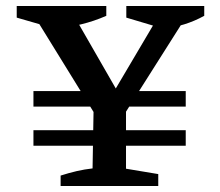

<svg xmlns="http://www.w3.org/2000/svg" viewBox="-20 -623 738 643"><path d="M92 -266V-318H602V-266ZM92 -135V-187H602V-135ZM318 -208 94 -571V-603H209L386 -295H349L531 -603H606V-571L376 -208ZM183 0V-35Q211 -44 237 -50Q263 -56 290 -59L294 -292H402V-58L510 -40V0ZM164 -527 36 -564V-603H336V-570Q295 -552 251.5 -541.5Q208 -531 164 -527ZM527 -527 403 -564V-603H664V-570Q631 -552 597 -541.5Q563 -531 527 -527Z"/></svg>

Font: Piazzolla 24pt SemiBold
Style: Regular
Weight: 600
Designer: Juan Pablo del Peral
Foundry: Huerta Tipografica
Version: Version 2.005